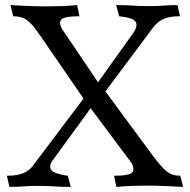

<svg xmlns="http://www.w3.org/2000/svg" viewBox="-20 -730 746 754"><path d="M336 -305 191 -106Q177 -89 177 -76Q177 -59 198.5 -51Q220 -43 246 -40L258 4Q236 4 221 3.5Q206 3 192.5 2Q179 1 164 0.5Q149 0 128 0Q93 0 71 2Q49 4 17 4L7 -40H13Q84 -40 112 -83L308 -343L138 -590Q123 -612 111 -626.5Q99 -641 87 -650Q75 -659 62 -662.5Q49 -666 32 -666L21 -710Q56 -708 91 -706.5Q126 -705 162 -705Q196 -705 222 -706Q248 -707 283 -710L292 -666H288Q255 -666 235.5 -661Q216 -656 216 -640Q216 -629 225 -614L365 -407L503 -600Q516 -619 516 -632Q516 -648 498 -655.5Q480 -663 448 -666L436 -710Q458 -710 473 -709.5Q488 -709 501.5 -708Q515 -707 530 -706.5Q545 -706 566 -706Q584 -706 597 -706.5Q610 -707 622 -708Q634 -709 647 -709.5Q660 -710 677 -710L687 -666H681Q645 -666 621.5 -655Q598 -644 582 -623L394 -371L582 -116Q598 -95 610.5 -80.5Q623 -66 634.5 -57Q646 -48 658.5 -44Q671 -40 688 -40L699 4Q664 2 629 0.5Q594 -1 558 -1Q524 -1 498 0Q472 1 437 4L428 -40H432Q465 -40 484.5 -45Q504 -50 504 -66Q504 -77 495 -92Z"/></svg>

Font: Lusitana
Style: Regular
Weight: 400
Designer: Ana Paula Megda
Foundry: Ana Paula Megda
Version: Version 1.000; ttfautohint (v1.1) -l 8 -r 50 -G 200 -x 14 -D